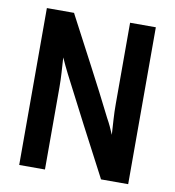

<svg xmlns="http://www.w3.org/2000/svg" viewBox="-76 -726 723 793"><g transform="rotate(10 285.5 -329.0)"><path d="M159 -469Q161 -438 163 -406.5Q165 -375 165 -343V0H57V-658H171L175 -650Q227 -551 279 -452.5Q331 -354 381 -254Q390 -238 397.5 -222Q405 -206 412 -189Q410 -222 408 -253.5Q406 -285 406 -317V-658H514V0H400L396 -8Q344 -107 292.5 -205.5Q241 -304 190 -404Q182 -420 174 -436.5Q166 -453 159 -469Z"/></g></svg>

Font: Codetta
Style: Bold
Weight: 700
Designer: Ulrich Proeller
Foundry: PROSA GmbH
Version: Version 2.00;September 29, 2018;FontCreator 11.5.0.2427 64-b